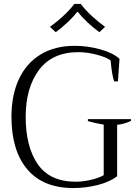

<svg xmlns="http://www.w3.org/2000/svg" viewBox="-20 -942 694 972"><path d="M233 -806Q264 -828 299 -860Q334 -892 356 -922H389Q411 -892 446 -860Q481 -828 512 -806L483 -779Q454 -800 424 -828Q394 -856 375 -881H370Q351 -856 321 -828Q291 -800 262 -779ZM38 -350Q38 -461 76 -542Q114 -623 186 -666.5Q258 -710 358 -710Q424 -710 488.5 -692Q553 -674 585 -644L577 -530H558Q547 -559 540 -636Q520 -652 470 -665Q420 -678 377 -678Q245 -678 177.5 -588Q110 -498 110 -350Q110 -200 171 -111Q232 -22 365 -22Q395 -22 435.5 -30.5Q476 -39 505 -55V-311Q458 -319 425 -329V-339H643V-330Q610 -314 573 -310V-50Q536 -21 475 -5.5Q414 10 351 10Q198 10 118 -85Q38 -180 38 -350Z"/></svg>

Font: Trirong Light
Style: Regular
Weight: 300
Designer: Katatrad Team
Foundry: CadsonDemak
Version: Version 1.001